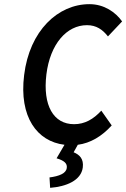

<svg xmlns="http://www.w3.org/2000/svg" viewBox="-20 -686 607 923"><path d="M467 -154C429 -113 388 -89 336 -89C237 -89 185 -179 203 -328C221 -475 301 -565 398 -565C443 -565 473 -544 499 -511L567 -583C536 -627 481 -666 410 -666C259 -666 122 -539 96 -325C71 -124 158 -6 290 10L252 75C289 86 304 100 301 121C298 148 264 161 218 167L221 217C298 211 370 182 378 119C383 78 363 58 334 46L354 10C415 2 470 -31 517 -83Z"/></svg>

Font: Falling Sky
Style: CondObl
Weight: 400
Designer: Paul D. Hunt
Foundry: Adobe Systems Incorporated
Version: Version 1.02